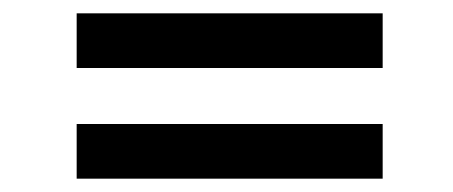

<svg xmlns="http://www.w3.org/2000/svg" viewBox="-20 -491 679 288"><path d="M95 -223V-305H554V-223ZM95 -389V-471H554V-389Z"/></svg>

Font: Volkhov
Style: Bold Italic
Weight: 700
Designer: Cyreal (www.cyreal.org)
Foundry: Cyreal (www.cyreal.org)
Version: Version 1.001